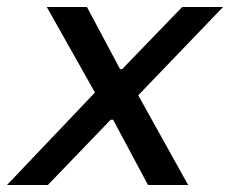

<svg xmlns="http://www.w3.org/2000/svg" viewBox="-43 -530 659 550"><path d="M-23 0 229 -265 91 -510H206L301 -332H307L479 -510H596L353 -257L496 0H381L281 -187H274L94 0Z"/></svg>

Font: Saira Thin Medium
Style: Italic
Weight: 500
Italic angle: -12°
Version: Version 1.101